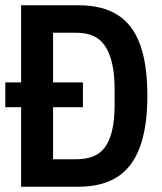

<svg xmlns="http://www.w3.org/2000/svg" viewBox="-20 -707 615 727"><path d="M0 -301V-395H294V-301ZM60 0V-687H279Q367 -687 424.5 -651Q482 -615 510 -539.5Q538 -464 538 -344Q538 -226 509.5 -149.5Q481 -73 423.5 -36.5Q366 0 277 0ZM181 -104H269Q305 -104 332 -114.5Q359 -125 377 -149Q395 -173 404.5 -213Q414 -253 414 -312V-367Q414 -426 404.5 -467Q395 -508 377 -534Q359 -560 332 -571.5Q305 -583 269 -583H181Z"/></svg>

Font: Archivo SemiBold Condensed
Style: Regular
Weight: 600
Width: 3
Version: Version 2.001